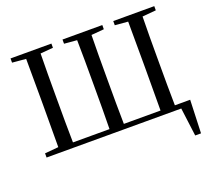

<svg xmlns="http://www.w3.org/2000/svg" viewBox="-152 -928 1464 1333"><g transform="rotate(-20 580.5 -261.5)"><path d="M50 0H1045L1072 209H1115L1124 -36H1011C1009 -137 1009 -239 1009 -345V-390C1009 -492 1009 -593 1011 -692L1112 -701V-732H809V-701L905 -693C906 -593 906 -492 906 -390V-345C906 -238 906 -136 905 -36H634C632 -136 632 -238 632 -345V-390C632 -492 632 -593 634 -693L728 -701V-732H434V-701L528 -693C530 -593 530 -493 530 -390V-345C530 -239 530 -137 528 -36H258C256 -136 256 -238 256 -345V-390C256 -493 256 -593 258 -693L352 -701V-732H50V-701L151 -692C152 -593 152 -492 152 -390V-345C152 -240 152 -140 151 -40L50 -31Z"/></g></svg>

Font: Noto Serif KR Medium
Style: Regular
Weight: 500
Designer: Ryoko NISHIZUKA 西塚涼子 (kana & ideographs); Frank Grießhammer (Latin, Greek & Cyrillic); Wenlong ZHANG 张文龙 (bopomofo); San
Foundry: Adobe
Version: Version 2.001;hotconv 1.1.0;makeotfexe 2.6.0